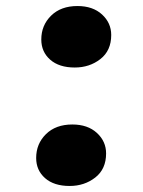

<svg xmlns="http://www.w3.org/2000/svg" viewBox="-20 -596 473 637"><path d="M100 -72Q100 -119 132.5 -151Q165 -183 220 -183Q271 -183 301.5 -155Q332 -127 332 -87Q332 -35 296 -7Q260 21 211 21Q159 21 129.5 -5Q100 -31 100 -72ZM117 -465Q117 -512 149.5 -544Q182 -576 237 -576Q288 -576 318.5 -548Q349 -520 349 -480Q349 -428 313 -400Q277 -372 228 -372Q176 -372 146.5 -398Q117 -424 117 -465Z"/></svg>

Font: Literata 36pt ExtraBold
Style: Italic
Weight: 800
Italic angle: -2°
Designer: Latin by Veronika Burian and Jose Scaglione. Greek by Irene Vlachou. Cyrillic by Vera Evstafieva
Foundry: TypeTogether
Version: Version 3.002